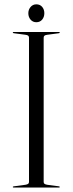

<svg xmlns="http://www.w3.org/2000/svg" viewBox="-20 -844 327 864"><path d="M176.5 -25.5Q176.5 -19.5 180.2 -16.8Q184 -14 192.5 -12.5L245 -5.5Q249 -5 249 -2.5Q249 -1.5 248.2 -0.8Q247.5 0 245.5 0H41.5Q39.5 0 38.5 -0.8Q37.5 -1.5 37.5 -2.5Q37.5 -5 42 -5.5L94.5 -12.5Q103 -14 106.8 -16.8Q110.5 -19.5 110.5 -25.5V-674.5Q110.5 -680.5 106.8 -683.5Q103 -686.5 94.5 -687.5L42 -694.5Q37.5 -695 37.5 -697.5Q37.5 -698.5 38.5 -699.2Q39.5 -700 41.5 -700H245.5Q247.5 -700 248.2 -699.2Q249 -698.5 249 -697.5Q249 -695 245 -694.5L192.5 -687.5Q184 -686.5 180.2 -683.5Q176.5 -680.5 176.5 -674.5ZM143.5 -744Q127.5 -744 117.5 -755.8Q107.5 -767.5 107.5 -784.5Q107.5 -801 117.8 -812.8Q128 -824.5 143.5 -824.5Q160 -824.5 169.8 -813Q179.5 -801.5 179.5 -784.5Q179.5 -767.5 169.8 -755.8Q160 -744 143.5 -744Z"/></svg>

Font: Fraunces 120pt Light
Style: Regular
Weight: 300
Version: Version 1.000;[b76b70a41]